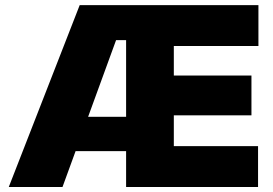

<svg xmlns="http://www.w3.org/2000/svg" viewBox="-20 -748 1091 768"><path d="M15.1 0 298.8 -727.5H1013.7V-564H675.3V-445.8H985.8V-286.6H675.3V-163.6H1012.2V0H484.4V-587.4H444.3L230 0ZM189.5 -143.6V-280.8H574.7V-143.6Z"/></svg>

Font: Inter 20pt Black
Style: Regular
Weight: 900
Version: Version 4.001;git-66647c0bb